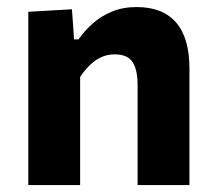

<svg xmlns="http://www.w3.org/2000/svg" viewBox="-20 -533 618 553"><path d="M61.5 0Q61.5 -53.7 61.5 -103.8Q61.5 -154 61.5 -216V-266Q61.5 -323.3 61.5 -381.3Q61.5 -439.4 61.5 -499L187.2 -506.3L193.4 -419.6H206.2Q223.1 -444 247 -465.3Q270.8 -486.5 302.3 -499.6Q333.7 -512.7 373.6 -512.7Q448.6 -512.7 487.1 -468.3Q525.6 -423.9 525.6 -335.9Q525.6 -303 525.6 -274.7Q525.6 -246.4 525.6 -216Q525.6 -155.1 525.6 -104.4Q525.6 -53.7 525.6 0H376.3Q376.3 -53.7 376.3 -103.5Q376.3 -153.3 376.3 -208V-288.1Q376.3 -331.9 361.9 -354.1Q347.6 -376.4 309.9 -376.4Q288.3 -376.4 270.3 -367.7Q252.3 -358.9 237.5 -344.2Q222.7 -329.4 210.8 -311.5V-208Q210.8 -152.1 210.8 -102.9Q210.8 -53.7 210.8 0Z"/></svg>

Font: Commissioner Thin
Style: Regular
Weight: 100
Designer: Kostas Bartsokas
Foundry: Kostas Bartsokas
Version: Version 1.001;gftools[0.9.23]